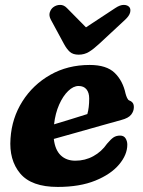

<svg xmlns="http://www.w3.org/2000/svg" viewBox="-20 -742 577 776"><path d="M494.5 -157.5Q494.5 -116.5 461.2 -77Q428 -37.5 365.2 -12Q302.5 13.5 213.5 13.5Q107 13.5 61.5 -41Q16 -95.5 22.5 -182.5Q28 -265 70.5 -332.2Q113 -399.5 183.2 -439.5Q253.5 -479.5 342.5 -479.5Q410.5 -479.5 443.5 -447.5Q476.5 -415.5 487.5 -363.5Q490 -354 493.8 -346Q497.5 -338 502.5 -336Q510.5 -333.5 515.8 -327Q521 -320.5 521 -309Q521 -292.5 510 -278.5Q499 -264.5 470 -257Q435.5 -247.5 387.5 -234Q339.5 -220.5 289.2 -206.2Q239 -192 197.5 -180.5Q202.5 -136.5 225.2 -114.5Q248 -92.5 284.5 -92.5Q324 -92.5 357.2 -110.8Q390.5 -129 412.5 -161Q428 -179.5 439 -186.8Q450 -194 465.5 -194Q480.5 -194 487.5 -182.8Q494.5 -171.5 494.5 -157.5ZM297.5 -394.5Q276.5 -394.5 255.5 -374.2Q234.5 -354 219 -319Q203.5 -284 198.5 -239.5Q232 -249.5 268.5 -260.8Q305 -272 333 -281Q340.5 -306.5 340.5 -344Q340.5 -367.5 329.5 -381Q318.5 -394.5 297.5 -394.5ZM380.5 -564.5Q358.5 -544 339.8 -532.5Q321 -521 298 -521Q275 -521 262.2 -532.5Q249.5 -544 238.5 -564.5L185.5 -662.5Q177 -678.5 181.2 -692Q185.5 -705.5 195.5 -713Q207.5 -722 222.8 -722.2Q238 -722.5 250.5 -709.5L327.5 -631.5L446 -709.5Q465.5 -722.5 480.5 -722.2Q495.5 -722 503 -713Q509 -705.5 506 -692Q503 -678.5 486 -662.5Z"/></svg>

Font: Fraunces 9pt S100
Style: Bold Italic
Weight: 700
Italic angle: -16°
Version: Version 1.000; ttfautohint (v1.8.3)